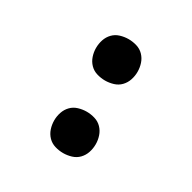

<svg xmlns="http://www.w3.org/2000/svg" viewBox="-129 -670 808 809"><g transform="rotate(30 275.0 -265.0)"><path d="M275 12Q255 12 235 6Q215 0 201 -14.5Q187 -29 180.5 -48.5Q174 -68 174 -89Q174 -109 180.5 -128.5Q187 -148 201 -162.5Q215 -177 235 -183Q255 -189 275 -189Q295 -189 315 -183Q335 -177 349 -162.5Q363 -148 369.5 -128.5Q376 -109 376 -89Q376 -68 369.5 -48.5Q363 -29 349 -14.5Q335 0 315 6Q295 12 275 12ZM275 -341Q255 -341 235 -347Q215 -353 201 -367.5Q187 -382 180.5 -401.5Q174 -421 174 -441Q174 -462 180.5 -481.5Q187 -501 201 -515.5Q215 -530 235 -536Q255 -542 275 -542Q295 -542 315 -536Q335 -530 349 -515.5Q363 -501 369.5 -481.5Q376 -462 376 -441Q376 -421 369.5 -401.5Q363 -382 349 -367.5Q335 -353 315 -347Q295 -341 275 -341Z"/></g></svg>

Font: Lode
Style: Bold
Weight: 700
Monospace: yes
Designer: Belleve Invis
Foundry: Belleve Invis
Version: Version 29.2.0; ttfautohint (v1.8.3)